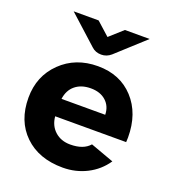

<svg xmlns="http://www.w3.org/2000/svg" viewBox="-134 -820 833 933"><g transform="rotate(20 283.0 -354.0)"><path d="M284 -568Q254 -568 234 -587L87 -720H216L284 -659L352 -720H480L334 -587Q312 -568 284 -568ZM403 -300Q402 -344 372.5 -370.5Q343 -397 294 -397Q245 -397 214 -371.5Q183 -346 177 -300ZM513 -99Q477 -46 420 -17Q363 12 296 12Q172 12 98 -59.5Q24 -131 24 -251Q24 -363 99.5 -436.5Q175 -510 290 -510Q405 -510 475 -434Q545 -358 545 -234Q545 -230 544.5 -222Q544 -214 544 -210H177Q181 -163 212.5 -134.5Q244 -106 292 -106Q360 -106 392 -143Z"/></g></svg>

Font: Atkinson Hyperlegible Pro
Style: Bold
Weight: 700
Designer: Elliott Scott, Megan Eiswerth, Linus Boman, Theodore Petrosky, Jacob Perez
Foundry: Braille Institute
Version: Version 1.5.1